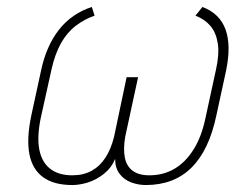

<svg xmlns="http://www.w3.org/2000/svg" viewBox="-20 -519 677 552"><path d="M562 -499 542 -474Q568 -464 584.5 -445Q601 -426 606 -395Q611 -364 601 -319L571 -181Q560 -127 537 -90Q514 -53 482 -34Q450 -15 409 -15Q379 -15 361.5 -28Q344 -41 339 -65.5Q334 -90 340 -126L377 -297H344L308 -126Q299 -90 283 -65.5Q267 -41 243.5 -28Q220 -15 188 -15Q148 -15 124 -34Q100 -53 93 -89Q86 -125 97 -179L128 -319Q138 -364 155.5 -395Q173 -426 198 -445Q223 -464 252 -474L244 -499Q186 -480 149.5 -433.5Q113 -387 98 -316L70 -187Q56 -120 64.5 -76Q73 -32 104 -9.5Q135 13 188 13Q209 13 233 5.5Q257 -2 278.5 -19Q300 -36 311 -62Q311 -36 324 -19Q337 -2 357.5 5.5Q378 13 399 13Q480 13 530.5 -37Q581 -87 602 -187L630 -316Q645 -388 628.5 -434Q612 -480 562 -499Z"/></svg>

Font: Advent Pro ExtraLight
Style: Italic
Weight: 250
Italic angle: -12°
Version: Version 3.000